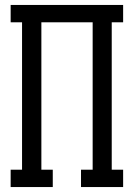

<svg xmlns="http://www.w3.org/2000/svg" viewBox="-20 -755 540 775"><path d="M23 0V-70H69V-665H23V-735H477V-665H431V-70H477V0H307V-70H354V-665H147V-70H193V0Z"/></svg>

Font: Iosevka Gothic
Style: Regular
Weight: 400
Monospace: yes
Designer: Belleve Invis
Foundry: Belleve Invis
Version: Version 15.5.1; ttfautohint (v1.8.4)